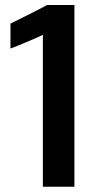

<svg xmlns="http://www.w3.org/2000/svg" viewBox="-20 -732 375 752"><path d="M147.9 -0.5V-595.7Q141.1 -591.3 84.7 -567.6Q28.3 -543.9 21 -542V-639.6Q32.7 -645 95.2 -676.5Q157.7 -708 164.1 -712.4H271.5V-0.5Z"/></svg>

Font: Oxygen
Style: Bold
Weight: 700
Designer: vernon adams
Foundry: Vernon Adams
Version: Version 0.2.3 webfont; ttfautohint (v0.93.3-1d66) -l 8 -r 50